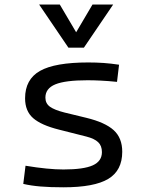

<svg xmlns="http://www.w3.org/2000/svg" viewBox="-20 -796 626 826"><path d="M252.9 9.8Q195.3 9.8 154.3 6.3Q113.3 2.9 80.1 -4.9L89.8 -83Q187 -66.9 252.9 -66.9Q339.8 -66.9 379.2 -84.7Q418.5 -102.5 418.5 -141.6Q418.5 -168.9 402.3 -184.3Q386.2 -199.7 351.6 -208.5L233.9 -238.3Q157.7 -257.3 122.8 -287.6Q87.9 -317.9 87.9 -373Q87.9 -454.6 152.1 -491Q216.3 -527.3 359.4 -527.3Q395 -527.3 426 -525.1Q457 -522.9 492.2 -517.6L483.4 -443.8Q443.4 -447.8 413.6 -449.2Q383.8 -450.7 356.4 -450.7Q260.7 -450.7 218 -433.1Q175.3 -415.5 175.3 -376Q175.3 -351.1 194.8 -336.9Q214.4 -322.8 257.3 -312L351.6 -289.1Q432.1 -269.5 469 -236.1Q505.9 -202.6 505.9 -143.1Q505.9 -62.5 445.8 -26.4Q385.7 9.8 252.9 9.8ZM274.4 -590.8 148.4 -776.4H237.3L307.6 -657.2L377.9 -776.4H466.8L340.8 -590.8Z"/></svg>

Font: Cascadia Code NF SemiLight
Style: Regular
Weight: 350
Monospace: yes
Designer: Aaron Bell
Foundry: Saja Typeworks
Version: Version 2404.023; ttfautohint (v1.8.4)